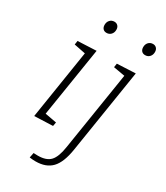

<svg xmlns="http://www.w3.org/2000/svg" viewBox="-235 -831 1003 1163"><g transform="rotate(30 267.0 -249.0)"><path d="M202 -528 125 -44 206 -29 201 -2 72 3 148 -479 68 -495 72 -522ZM165 -689Q165 -709 177 -722Q189 -735 208 -735Q223 -735 232.5 -725Q242 -715 242 -698Q242 -678 230 -665Q218 -652 199 -652Q183 -652 174 -662Q165 -672 165 -689ZM347 -522 476 -528 383 59Q368 154 328.5 195.5Q289 237 216 237Q195 237 174 234L181 199Q192 200 211 200Q270 200 297.5 170.5Q325 141 336 68L423 -481L343 -495ZM435 -689Q435 -709 447 -722Q459 -735 478 -735Q493 -735 502.5 -725Q512 -715 512 -698Q512 -678 500 -665Q488 -652 469 -652Q453 -652 444 -662Q435 -672 435 -689Z"/></g></svg>

Font: Bitter Pro Light
Style: Italic
Weight: 300
Italic angle: -9°
Designer: Sol Matas, and Bitter project Authors
Foundry: Sol Matas
Version: Version 1.010